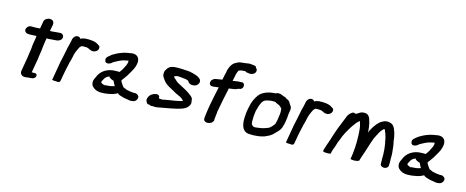

<svg xmlns="http://www.w3.org/2000/svg" viewBox="-39 -1315 4809 1982"><g transform="rotate(15 2365.5 -324.0)"><path d="M118 -431C120 -407 138 -395 162 -395H196C213 -395 227 -397 247 -398C246 -390 244 -379 243 -366C237 -334 230 -293 229 -262C227 -251 225 -238 224 -225L220 -202C220 -190 216 -176 215 -161L189 -11C185 14 199 43 237 43C252 43 266 41 282 38C297 37 340 42 352 6V5C354 -6 351 -23 333 -23H296L321 -166C322 -176 323 -187 325 -199V-200C325 -206 327 -215 329 -226V-227C330 -239 333 -251 335 -264V-265C337 -286 341 -328 346 -356C348 -373 351 -388 353 -400C353 -400 354 -401 355 -401H378C405 -404 426 -404 455 -407H461C481 -410 509 -422 514 -451V-452C515 -476 497 -495 470 -491C465 -491 461 -491 453 -490C431 -490 408 -484 388 -484H367L380 -553C384 -575 374 -604 336 -604C309 -604 280 -585 276 -562L262 -482C243 -481 228 -479 214 -479H162C136 -475 122 -453 118 -433Z M520 -3 530 0C536 2 546 2 559 2H565C566 2 601 12 606 -15L619 -88C626 -127 634 -165 643 -203C647 -220 649 -234 654 -246L655 -248C657 -258 660 -270 663 -283V-284C671 -332 686 -360 704 -397C709 -404 720 -415 723 -417C725 -417 731 -418 732 -418C738 -418 743 -419 746 -419H759C769 -418 786 -419 793 -414C798 -413 800 -412 806 -409L814 -404C824 -400 836 -396 849 -396C857 -396 864 -396 875 -403C896 -411 908 -435 904 -453C902 -465 893 -471 881 -477C863 -490 842 -497 817 -500C807 -501 800 -501 793 -502H792C785 -502 781 -502 776 -503H775C768 -503 761 -503 753 -502C753 -502 754 -503 748 -503H747C725 -499 708 -498 691 -486C687 -496 676 -505 660 -505C631 -505 613 -477 609 -456L607 -442C606 -435 604 -428 602 -421L601 -414C598 -398 591 -378 587 -360V-359C586 -352 584 -342 582 -332C575 -290 563 -245 554 -200Z M930 -100C929 -80 931 -60 944 -45C965 -22 1000 -3 1053 -6C1081 -6 1117 -12 1140 -17C1164 -22 1188 -30 1212 -45C1214 -42 1218 -39 1221 -36C1231 -31 1244 -24 1264 -20C1284 -12 1307 -11 1324 -8C1338 -4 1361 0 1383 -6C1409 -8 1433 -41 1423 -68C1416 -77 1403 -95 1372 -91H1362L1342 -93L1326 -95C1316 -97 1299 -100 1287 -103C1278 -106 1266 -114 1250 -119C1247 -124 1242 -129 1240 -133C1229 -151 1214 -166 1212 -184C1216 -189 1221 -195 1226 -201C1238 -218 1249 -232 1260 -249C1271 -266 1282 -287 1292 -304L1306 -330C1315 -350 1321 -366 1325 -390C1327 -402 1326 -412 1326 -420C1323 -453 1300 -486 1244 -480C1207 -473 1177 -471 1139 -456C1102 -444 1076 -427 1048 -411C1037 -397 985 -374 998 -339C1001 -302 1052 -312 1071 -333C1079 -340 1086 -345 1103 -353C1118 -360 1134 -371 1149 -376C1170 -386 1198 -391 1230 -398C1230 -392 1231 -386 1231 -380C1227 -357 1217 -336 1206 -317C1199 -299 1184 -280 1171 -261H1131C1039 -261 972 -214 946 -142C940 -130 933 -117 930 -101ZM1016 -111V-116C1017 -121 1025 -136 1029 -142C1039 -165 1055 -179 1082 -189C1091 -170 1113 -164 1135 -157C1141 -142 1150 -122 1161 -107C1140 -101 1119 -94 1102 -94H1100L1093 -93L1076 -92L1070 -91H1056C1051 -75 1051 -75 1052 -91H1048C1043 -91 1042 -92 1039 -94H1038C1031 -96 1015 -103 1016 -111Z M1518 -77C1506 -51 1524 -28 1532 -19C1538 -13 1552 -14 1557 -14C1561 -12 1565 -9 1570 -7H1574C1583 -7 1589 -7 1601 -8C1626 -3 1658 -13 1675 -15C1749 -30 1828 -40 1891 -62C1924 -74 1955 -91 1969 -134C1969 -137 1968 -137 1969 -141L1970 -145C1969 -146 1969 -146 1969 -148V-149C1968 -157 1968 -162 1966 -168C1968 -189 1955 -202 1945 -211C1900 -250 1851 -272 1794 -302C1773 -312 1756 -329 1740 -345L1733 -349C1731 -353 1730 -357 1727 -363C1734 -365 1739 -367 1747 -371L1762 -374H1772C1772 -374 1775 -373 1782 -373C1785 -373 1789 -372 1797 -372C1833 -367 1869 -368 1882 -352V-350C1893 -335 1909 -321 1938 -324C1963 -324 1993 -341 1998 -372V-373C2000 -402 1978 -414 1965 -422C1951 -431 1931 -436 1912 -442C1911 -442 1908 -444 1901 -445L1887 -448C1878 -451 1861 -453 1849 -454C1842 -454 1833 -455 1819 -455C1812 -456 1805 -456 1798 -457H1797C1789 -457 1778 -458 1767 -458H1740C1700 -458 1654 -454 1632 -415C1628 -410 1623 -402 1618 -392V-391C1618 -391 1617 -388 1616 -383C1615 -375 1613 -369 1615 -359L1614 -350C1619 -332 1632 -312 1641 -301L1653 -286C1669 -267 1695 -250 1720 -237L1742 -225C1756 -217 1771 -210 1781 -203L1798 -194C1800 -194 1802 -193 1803 -193L1818 -185L1829 -180L1834 -179C1856 -166 1859 -164 1877 -147C1878 -145 1878 -144 1878 -143V-140C1860 -135 1842 -130 1821 -126L1789 -120C1780 -119 1767 -117 1756 -115C1737 -111 1719 -110 1698 -105C1692 -104 1670 -98 1664 -100H1660C1658 -100 1638 -102 1634 -102C1632 -110 1632 -118 1631 -125C1626 -131 1621 -137 1608 -139H1607C1575 -139 1528 -117 1518 -77Z M2103 -410C2096 -389 2107 -363 2135 -365H2145C2165 -367 2176 -368 2201 -372C2189 -312 2173 -248 2162 -183L2152 -124C2148 -103 2147 -80 2143 -58C2142 -50 2142 -44 2141 -41V-38C2137 -15 2143 8 2175 11H2190C2214 7 2218 0 2226 -3C2235 -13 2249 -26 2243 -44L2245 -54C2246 -62 2246 -71 2247 -79V-80C2247 -88 2249 -96 2251 -105V-106C2251 -113 2252 -120 2252 -127L2257 -154C2270 -227 2285 -299 2301 -371L2304 -388C2320 -390 2339 -393 2354 -395L2368 -398C2379 -400 2388 -404 2399 -410C2404 -411 2415 -413 2423 -415C2447 -427 2451 -451 2445 -467C2441 -477 2434 -484 2419 -486L2409 -484C2381 -485 2350 -479 2322 -474C2327 -498 2332 -523 2337 -547C2339 -560 2347 -578 2352 -588V-590C2353 -593 2381 -604 2412 -604H2422C2429 -602 2432 -600 2436 -596H2441C2452 -596 2464 -591 2475 -591C2497 -591 2529 -603 2534 -633C2536 -646 2532 -658 2521 -665L2512 -683C2496 -686 2467 -691 2444 -691H2443C2418 -687 2385 -682 2359 -680C2340 -679 2320 -670 2303 -660C2277 -647 2263 -624 2254 -606C2251 -599 2249 -592 2246 -587L2238 -564L2235 -542C2228 -515 2222 -488 2217 -459C2197 -456 2175 -451 2157 -449C2135 -448 2110 -433 2103 -410Z M2556 -265C2549 -237 2541 -191 2541 -164C2534 -97 2539 11 2632 12C2659 14 2686 13 2712 10C2745 8 2770 -1 2793 -7V-8C2831 -24 2858 -36 2887 -70C2904 -88 2929 -108 2942 -141L2943 -146C2947 -156 2950 -168 2953 -179V-180C2954 -184 2956 -190 2957 -198L2960 -216C2962 -227 2962 -237 2964 -246L2965 -247C2966 -261 2967 -280 2968 -295L2970 -299V-300C2971 -305 2970 -309 2971 -312C2973 -320 2974 -327 2975 -337C2981 -366 2964 -384 2955 -394C2948 -411 2936 -433 2909 -438C2899 -451 2884 -454 2869 -458C2868 -458 2817 -488 2781 -463H2779L2772 -464H2769C2701 -458 2670 -440 2644 -424C2632 -416 2621 -406 2612 -393C2588 -362 2565 -314 2556 -265ZM2634 -240C2637 -249 2640 -262 2644 -273V-274C2646 -288 2654 -306 2659 -316C2669 -343 2685 -364 2719 -371C2733 -373 2745 -377 2751 -378H2753C2758 -379 2761 -379 2769 -379H2802L2822 -368L2850 -356C2866 -346 2871 -338 2882 -326C2883 -305 2886 -281 2881 -254L2880 -252C2878 -239 2877 -228 2876 -217L2873 -200C2871 -191 2866 -169 2863 -160V-159C2851 -141 2833 -120 2812 -105C2809 -104 2798 -100 2792 -97L2770 -89C2757 -85 2738 -79 2725 -78C2704 -76 2682 -70 2660 -71C2658 -71 2653 -73 2646 -76C2640 -81 2635 -87 2629 -93C2625 -112 2624 -136 2626 -162C2627 -174 2626 -189 2629 -204V-205C2630 -218 2632 -230 2634 -240Z M3018 -3 3028 0C3034 2 3044 2 3057 2H3063C3064 2 3099 12 3104 -15L3117 -88C3124 -127 3132 -165 3141 -203C3145 -220 3147 -234 3152 -246L3153 -248C3155 -258 3158 -270 3161 -283V-284C3169 -332 3184 -360 3202 -397C3207 -404 3218 -415 3221 -417C3223 -417 3229 -418 3230 -418C3236 -418 3241 -419 3244 -419H3257C3267 -418 3284 -419 3291 -414C3296 -413 3298 -412 3304 -409L3312 -404C3322 -400 3334 -396 3347 -396C3355 -396 3362 -396 3373 -403C3394 -411 3406 -435 3402 -453C3400 -465 3391 -471 3379 -477C3361 -490 3340 -497 3315 -500C3305 -501 3298 -501 3291 -502H3290C3283 -502 3279 -502 3274 -503H3273C3266 -503 3259 -503 3251 -502C3251 -502 3252 -503 3246 -503H3245C3223 -499 3206 -498 3189 -486C3185 -496 3174 -505 3158 -505C3129 -505 3111 -477 3107 -456L3105 -442C3104 -435 3102 -428 3100 -421L3099 -414C3096 -398 3089 -378 3085 -360V-359C3084 -352 3082 -342 3080 -332C3073 -290 3061 -245 3052 -200Z M3412 -18C3411 -13 3420 -8 3433 -7H3435C3436 -7 3438 -6 3447 -7C3451 -6 3460 -6 3465 -6H3467C3477 -6 3495 -8 3496 -15L3497 -24C3501 -49 3513 -73 3522 -101L3535 -143C3539 -153 3542 -162 3547 -171C3567 -232 3597 -282 3629 -333C3649 -362 3671 -395 3698 -414C3701 -402 3706 -390 3711 -372C3718 -342 3721 -301 3722 -269C3722 -239 3724 -208 3723 -178C3723 -171 3720 -160 3722 -148C3717 -108 3718 -81 3711 -41L3706 -12C3706 -10 3711 -6 3723 -6C3745 -2 3783 -6 3798 -17V-18C3798 -19 3799 -21 3801 -30C3804 -40 3808 -54 3812 -65C3837 -130 3857 -211 3883 -276C3906 -323 3929 -377 3964 -400C3967 -397 3971 -393 3973 -389C3973 -386 3974 -383 3976 -379L3985 -358C3990 -342 3998 -317 4002 -299C4004 -287 4003 -276 4009 -263C4016 -227 4020 -181 4021 -142C4021 -109 4020 -75 4022 -42C4020 -21 4056 -3 4084 -17C4115 -31 4106 -61 4107 -67L4108 -72C4107 -90 4107 -101 4107 -120V-144C4108 -162 4106 -175 4105 -191C4101 -231 4098 -268 4088 -306C4086 -338 4078 -370 4071 -396H4070C4061 -420 4057 -441 4035 -463C4013 -481 3966 -492 3927 -469C3903 -458 3887 -442 3875 -428C3848 -396 3826 -361 3809 -320V-341C3806 -367 3804 -392 3798 -417C3793 -437 3788 -453 3783 -467C3776 -481 3763 -507 3726 -508C3716 -509 3703 -507 3696 -505H3695C3672 -497 3657 -484 3639 -473C3635 -477 3626 -480 3615 -480H3607C3586 -469 3568 -451 3557 -430C3537 -383 3520 -333 3500 -288L3499 -286C3498 -283 3497 -279 3495 -275C3480 -237 3470 -198 3457 -161V-160C3447 -135 3437 -97 3427 -74V-71C3425 -63 3419 -48 3416 -39Z M4202 -100C4201 -80 4203 -60 4216 -45C4237 -22 4272 -3 4325 -6C4353 -6 4389 -12 4412 -17C4436 -22 4460 -30 4484 -45C4486 -42 4490 -39 4493 -36C4503 -31 4516 -24 4536 -20C4556 -12 4579 -11 4596 -8C4610 -4 4633 0 4655 -6C4681 -8 4705 -41 4695 -68C4688 -77 4675 -95 4644 -91H4634L4614 -93L4598 -95C4588 -97 4571 -100 4559 -103C4550 -106 4538 -114 4522 -119C4519 -124 4514 -129 4512 -133C4501 -151 4486 -166 4484 -184C4488 -189 4493 -195 4498 -201C4510 -218 4521 -232 4532 -249C4543 -266 4554 -287 4564 -304L4578 -330C4587 -350 4593 -366 4597 -390C4599 -402 4598 -412 4598 -420C4595 -453 4572 -486 4516 -480C4479 -473 4449 -471 4411 -456C4374 -444 4348 -427 4320 -411C4309 -397 4257 -374 4270 -339C4273 -302 4324 -312 4343 -333C4351 -340 4358 -345 4375 -353C4390 -360 4406 -371 4421 -376C4442 -386 4470 -391 4502 -398C4502 -392 4503 -386 4503 -380C4499 -357 4489 -336 4478 -317C4471 -299 4456 -280 4443 -261H4403C4311 -261 4244 -214 4218 -142C4212 -130 4205 -117 4202 -101ZM4288 -111V-116C4289 -121 4297 -136 4301 -142C4311 -165 4327 -179 4354 -189C4363 -170 4385 -164 4407 -157C4413 -142 4422 -122 4433 -107C4412 -101 4391 -94 4374 -94H4372L4365 -93L4348 -92L4342 -91H4328C4323 -75 4323 -75 4324 -91H4320C4315 -91 4314 -92 4311 -94H4310C4303 -96 4287 -103 4288 -111Z"/></g></svg>

Font: Scribbler
Style: BlkIta
Weight: 900
Designer: Mew Too
Foundry: Cannot Into Space Fonts
Version: Version 1.001